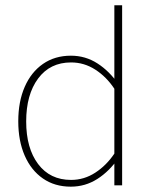

<svg xmlns="http://www.w3.org/2000/svg" viewBox="-20 -698 581 723"><path d="M439.9 -678.2H410.6V-91.8V0H439.9ZM48.8 -241.2Q48.8 -167.5 73 -112.1Q97.2 -56.6 141.6 -25.9Q186 4.9 246.6 4.9Q301.3 4.9 346.7 -24.2Q392.1 -53.2 426.3 -103L410.6 -119.6Q380.9 -75.2 338.9 -47.9Q296.9 -20.5 247.6 -20.5Q168.5 -20.5 123.5 -80.3Q78.6 -140.1 78.6 -240.7Q78.6 -341.8 123.5 -402.3Q168.5 -462.9 247.6 -462.9Q296.9 -462.9 338.9 -435.8Q380.9 -408.7 410.6 -363.8L426.3 -380.4Q392.1 -430.2 346.9 -459.2Q301.8 -488.3 247.1 -488.3Q186.5 -488.3 141.8 -457.3Q97.2 -426.3 73 -370.8Q48.8 -315.4 48.8 -241.2Z"/></svg>

Font: Estedad VF
Style: Regular
Weight: 100
Designer: Amin Abedi
Version: Version 7.3